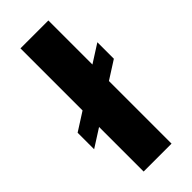

<svg xmlns="http://www.w3.org/2000/svg" viewBox="-255 -761 798 798"><g transform="rotate(-45 144.0 -362.0)"><path d="M62 0H226V-368L306 -419V-516L226 -465V-724H62V-359L-18 -308V-211L62 -262Z"/></g></svg>

Font: Archivo ExtraBold
Style: Regular
Weight: 800
Designer: Hector Gatti
Foundry: Omnibus-Type
Version: Version 2.001